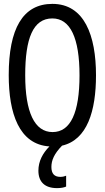

<svg xmlns="http://www.w3.org/2000/svg" viewBox="-20 -746 540 990"><path d="M274 224C294 224 310 221 321 216V160C314 163 304 166 291 166C260 166 245 149 245 115C245 81 259 47 300 5C430 -25 475 -174 475 -358C475 -563 415 -726 250 -726C97 -726 25 -597 25 -359C25 -162 78 -1 235 9C200 44 178 86 178 134C178 191 210 224 274 224ZM251 -65C158 -65 110 -168 110 -358C110 -547 150 -651 250 -651C343 -651 390 -549 390 -358C390 -165 344 -65 251 -65Z"/></svg>

Font: Noto Sans Mono ExtraCondensed
Style: Regular
Weight: 400
Width: 2
Designer: Monotype Design Team
Foundry: Monotype Imaging Inc.
Version: Version 2.014